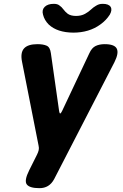

<svg xmlns="http://www.w3.org/2000/svg" viewBox="-20 -970 640 1000"><path d="M186 10Q134 10 119.5 -9.5Q105 -29 132 -83L173 -165Q179 -177 181.5 -188Q184 -199 181 -211L95 -647Q85 -695 105 -717.5Q125 -740 175 -740Q205 -740 223 -732Q241 -724 245 -693L288 -391Q290 -379 293.5 -379Q297 -379 303 -391L445 -692Q458 -721 478 -730.5Q498 -740 525 -740Q576 -740 588 -717Q600 -694 576 -646L262 -37Q249 -13 230 -1.5Q211 10 186 10ZM204 -894Q197 -919 213 -934.5Q229 -950 260 -950Q270 -950 277 -948Q284 -946 289 -942Q301 -934 310 -921.5Q319 -909 333 -898Q349 -887 376 -887Q403 -887 423 -898Q441 -908 453.5 -920Q466 -932 480 -940Q488 -945 496 -947.5Q504 -950 515 -950Q546 -950 556 -934.5Q566 -919 552 -894Q533 -864 502 -842Q444 -800 361 -800Q278 -801 234 -842Q211 -865 204 -894Z"/></svg>

Font: Maple Mono ExtraBold
Style: Italic
Weight: 800
Italic angle: -10°
Monospace: yes
Designer: subframe7536
Version: Version 7.200